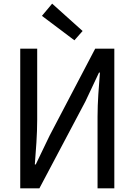

<svg xmlns="http://www.w3.org/2000/svg" viewBox="-20 -1033 740 1053"><path d="M210 -946 388 -812 433 -863 266 -1013ZM91 -766V0H196L448 -476L523 -635H528C522 -557 515 -474 515 -394V0H607V-766H502L252 -289L176 -131H171C177 -207 184 -295 184 -376V-766Z"/></svg>

Font: Kawkab Mono Light
Style: Bold
Weight: 400
Monospace: yes
Designer: Abdullah Arif
Foundry: Abdullah Arif
Version: Version 1.000;PS 000.500;hotconv 1.0.88;makeotf.lib2.5.64775